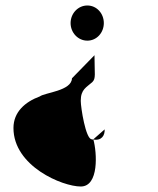

<svg xmlns="http://www.w3.org/2000/svg" viewBox="-20 -703 574 699"><path d="M29 -237C29 -98 207 -24 274 -24C341 -24 333 -148 320 -195C318 -195 316 -195 314 -196C292 -196 274 -312 274 -336C274 -378 295 -385 316 -404C330 -418 324 -432 324 -502L242 -418C241 -372 143 -366 125 -352C71 -332 29 -295 29 -237ZM237 -619C237 -584 264 -555 298 -555C332 -555 358 -584 358 -619C358 -654 332 -683 298 -683C264 -683 237 -654 237 -619ZM320 -195C351 -190 362 -211 361 -232L320 -196Z"/></svg>

Font: Ampere
Style: Cnd
Weight: 400
Version: Version 1